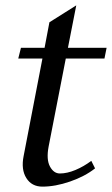

<svg xmlns="http://www.w3.org/2000/svg" viewBox="-20 -680 417 715"><path d="M138 15Q98 15 78 -17Q58 -49 68 -99L138 -462H48L58 -502H146L164 -597L264 -660L233 -502H377L369 -462H225L161 -134Q152 -86 166 -60Q180 -34 203 -34Q230 -34 261 -47Q292 -60 320 -81L334 -53Q296 -23 241 -4Q186 15 138 15Z"/></svg>

Font: Wittgenstein-Italic Regular
Style: Italic
Weight: 400
Italic angle: -11°
Designer: Jörg Drees
Foundry: Jörg Drees
Version: Version 1.000; ttfautohint (v1.8.4.7-5d5b)